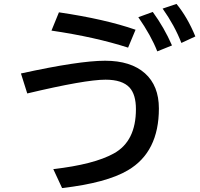

<svg xmlns="http://www.w3.org/2000/svg" viewBox="-20 -894 1020 980"><path d="M633.8 -650.9Q465.3 -705.1 242.7 -737.8L280.8 -831.1Q516.1 -796.4 671.9 -742.2ZM86.9 -519Q383.3 -584 516.6 -584Q647.5 -584 719.7 -520Q791 -456.5 791 -340.3Q791 -117.7 632.8 -24.9Q523.9 39.6 296.9 65.9L252 -30.8Q460 -54.7 561 -110.8Q673.8 -172.9 673.8 -336.9Q673.8 -411.1 641.6 -446.8Q604.5 -487.3 518.6 -487.3Q415 -487.3 119.1 -417ZM782.7 -631.8Q751.5 -711.9 686 -806.2L759.8 -833Q817.9 -753.4 857.9 -662.1ZM905.8 -674.8Q871.6 -763.2 810.1 -850.1L880.9 -874Q937 -805.7 977.1 -708Z"/></svg>

Font: BIZ UDPGothic
Style: Bold
Weight: 700
Designer: TypeBank Co., Ltd.
Foundry: Morisawa Inc.
Version: Version 1.051